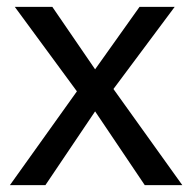

<svg xmlns="http://www.w3.org/2000/svg" viewBox="-20 -537 558 557"><path d="M22.9 -517.1H131.8L255.9 -335.9L384.8 -517.1H486.8L309.1 -278.8L508.8 0H399.9L255.9 -213.9L111.8 0H8.8L203.1 -272Z"/></svg>

Font: XB Khoramshahr
Style: Regular
Weight: 400
Designer: Behnam
Foundry: Irmug
Version: Version 8.005 2009